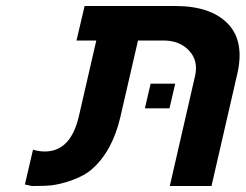

<svg xmlns="http://www.w3.org/2000/svg" viewBox="-20 -620 819 640"><path d="M564 -600Q682 -600 739 -541.5Q796 -483 771 -374L685 0H546L630 -366Q642 -417 610.5 -451Q579 -485 525 -485H440L381 -229Q354 -114 284 -54Q262 -35 223 -20.5Q184 -6 150 -2Q132 0 87 0L63 -5L90 -121Q111 -115 129 -115Q216 -115 243 -233L301 -485H235L262 -600ZM482 -341H564L545 -259H463Z"/></svg>

Font: Miedinger
Style: Bold-Italic
Weight: 700
Italic angle: -13°
Version: Version 001.000